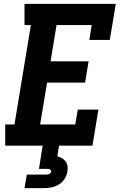

<svg xmlns="http://www.w3.org/2000/svg" viewBox="-20 -755 640 995"><path d="M7 0V-110H55L140 -625H107V-735H580L549 -548H443L455 -625H273L242 -437H439L421 -327H224L188 -110H370L383 -187H490L459 0ZM107 220 119 150H219Q227 150 235 146.5Q243 143 245 135Q246 127 239 123.5Q232 120 224 120H182L201 0H286L277 55Q290 58 301.5 65Q313 72 320.5 82.5Q328 93 330 107Q332 121 329 135Q326 154 314.5 172Q303 190 285 201Q267 212 247 216Q227 220 207 220Z"/></svg>

Font: Iosevka Slab XBdExObl
Style: Regular
Weight: 800
Width: 7
Italic angle: -9°
Monospace: yes
Designer: Belleve Invis
Foundry: Belleve Invis
Version: Version 11.1.0; ttfautohint (v1.8.3)